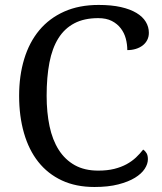

<svg xmlns="http://www.w3.org/2000/svg" viewBox="-20 -744 654 774"><path d="M377.9 -724.1Q429.2 -724.1 467 -715.6Q504.9 -707 530 -691.9Q555.2 -676.8 567.6 -656.2Q580.1 -635.7 580.1 -611.8Q580.1 -595.7 573.5 -582.8Q566.9 -569.8 555.2 -560.8Q543.5 -551.8 527.6 -546.9Q511.7 -542 493.2 -542Q493.2 -565.4 487.1 -588.4Q481 -611.3 467 -629.6Q453.1 -647.9 430.9 -659.4Q408.7 -670.9 376 -670.9Q319.3 -670.9 279.8 -650.1Q240.2 -629.4 215.3 -589.6Q190.4 -549.8 179.2 -491.5Q168 -433.1 168 -357.9Q168 -291 179.7 -235.4Q191.4 -179.7 216.8 -139.9Q242.2 -100.1 281.5 -78.1Q320.8 -56.2 376 -56.2Q412.6 -56.2 440.7 -63.2Q468.8 -70.3 490.2 -82Q511.7 -93.8 528.1 -109.1Q544.4 -124.5 557.1 -141.1Q565.4 -135.7 570.8 -126.5Q576.2 -117.2 576.2 -102.1Q576.2 -83 563.2 -63.2Q550.3 -43.5 523.9 -27.3Q497.6 -11.2 457 -0.7Q416.5 9.8 360.8 9.8Q286.1 9.8 229.5 -16.6Q172.9 -43 134.5 -91.3Q96.2 -139.6 76.7 -207.5Q57.1 -275.4 57.1 -357.9Q57.1 -439 77.6 -506.3Q98.1 -573.7 138.4 -622.1Q178.7 -670.4 238.8 -697.3Q298.8 -724.1 377.9 -724.1Z"/></svg>

Font: Droid-TTFautohint Serif
Style: Regular
Weight: 400
Foundry: Ascender Corporation
Version: Version 1.00; ttfautohint (v1.00rc1.4-1a1c-dirty) -l 8 -r 50